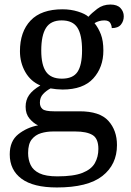

<svg xmlns="http://www.w3.org/2000/svg" viewBox="-20 -587 578 847"><path d="M231 240Q127 240 75 201.5Q23 163 23 94Q23 35 61 5Q99 -25 148 -34Q128 -43 110.5 -63.5Q93 -84 93 -116Q93 -146 108.5 -168Q124 -190 158 -210Q115 -228 91.5 -269.5Q68 -311 68 -361Q68 -447 115 -496.5Q162 -546 256 -546Q292 -546 324 -536Q356 -526 370 -513Q384 -529 409 -548Q434 -567 467 -567Q497 -567 511.5 -551.5Q526 -536 526 -515Q526 -494 513.5 -478.5Q501 -463 473 -463Q473 -474 466.5 -485.5Q460 -497 440 -497Q417 -497 397 -485Q414 -464 425 -435.5Q436 -407 436 -364Q436 -290 391.5 -241Q347 -192 256 -192Q244 -192 228.5 -193.5Q213 -195 203 -197Q184 -187 170 -172Q156 -157 156 -134Q156 -116 167.5 -106Q179 -96 218 -96H331Q420 -96 458 -54Q496 -12 496 53Q496 139 431.5 189.5Q367 240 231 240ZM233 191Q305 191 344 175.5Q383 160 398.5 132.5Q414 105 414 70Q414 24 388 8.5Q362 -7 312 -7H214Q186 -7 161 0.5Q136 8 120 28Q104 48 104 88Q104 117 115 140.5Q126 164 154 177.5Q182 191 233 191ZM253 -240Q302 -240 322 -270Q342 -300 342 -365Q342 -433 321.5 -465Q301 -497 252 -497Q204 -497 183 -464Q162 -431 162 -364Q162 -300 183.5 -270Q205 -240 253 -240Z"/></svg>

Font: Noto Serif Test
Style: Regular
Weight: 400
Version: Version 1.000